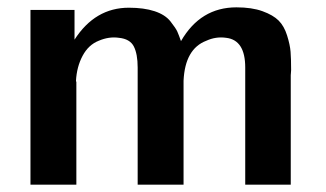

<svg xmlns="http://www.w3.org/2000/svg" viewBox="-20 -503 889 523"><path d="M63 0V-476H183V-395Q239 -482 331 -482Q372 -482 401 -472.5Q430 -463 444.5 -444.5Q459 -426 463 -417Q467 -408 473 -391Q526 -483 624 -483Q666 -483 695 -472.5Q724 -462 739 -447Q754 -432 762 -406.5Q770 -381 771.5 -362Q773 -343 773 -312Q773 -309 772.5 -304.5Q772 -300 772 -298V0H648V-319Q648 -394 596 -400Q568 -404 542 -392Q484 -370 480 -283V0H355V-319Q355 -356 344.5 -376.5Q334 -397 304 -400Q277 -404 249 -392Q221 -381 205 -351Q189 -321 187 -283Q187 -281 188 -280V0Z"/></svg>

Font: Coval
Style: Bold
Weight: 700
Foundry: Context Ltd
Version: Version 001.000